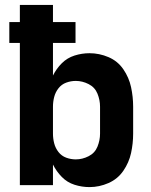

<svg xmlns="http://www.w3.org/2000/svg" viewBox="-20 -755 616 783"><path d="M345 8Q385 8 422.5 -8.5Q460 -25 483 -58.5Q506 -92 514.5 -131Q523 -170 523 -210V-320Q523 -360 514.5 -399.5Q506 -439 483 -472.5Q460 -506 422.5 -522Q385 -538 345 -538Q314 -538 284 -528.5Q254 -519 232 -497Q210 -475 196 -447V-580H288V-665H196V-735H61V-665H18V-580H61V0H196V-84Q210 -56 232 -33.5Q254 -11 284 -1.5Q314 8 345 8ZM289 -105Q269 -105 250 -112Q231 -119 218.5 -135Q206 -151 201 -170.5Q196 -190 196 -210V-320Q196 -340 201 -359.5Q206 -379 218.5 -395Q231 -411 250 -418Q269 -425 289 -425Q316 -425 341.5 -412Q367 -399 377.5 -373Q388 -347 388 -320V-210Q388 -183 377.5 -157Q367 -131 341.5 -118Q316 -105 289 -105Z"/></svg>

Font: Iosevka Sparkle Extrabold
Style: Regular
Weight: 800
Designer: Belleve Invis
Foundry: Belleve Invis
Version: Version 4.5.0; ttfautohint (v1.8.3)